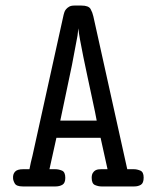

<svg xmlns="http://www.w3.org/2000/svg" viewBox="-20 -671 565 691"><path d="M27 -30Q26 -44 34 -53Q42 -62 63 -62H86Q88 -74 91 -86.5Q94 -99 97 -111L209 -618Q210 -621 211.5 -626.5Q213 -632 217.5 -637.5Q222 -643 229 -647Q236 -651 248 -651H273Q299 -651 306 -638.5Q313 -626 316 -612L428 -107Q430 -96 433 -84.5Q436 -73 438 -62H462Q473 -62 485 -57Q497 -52 497 -32Q497 -12 487 -6Q477 0 463 0H345Q334 0 322 -5Q310 -10 310 -31Q310 -42 314 -48.5Q318 -55 323.5 -58Q329 -61 335 -61.5Q341 -62 344 -62H367L342 -175H183L158 -62H179Q191 -62 203 -57Q215 -52 215 -31Q215 -12 204.5 -6Q194 0 180 0H62Q39 0 33 -11Q27 -22 27 -30ZM328 -237Q327 -244 322 -268Q317 -292 310 -324.5Q303 -357 295 -394.5Q287 -432 280 -466Q273 -500 268 -528Q263 -556 262 -569L259 -543L239 -437L197 -237Z"/></svg>

Font: CMU Typewriter Custom
Style: Regular
Weight: 500
Monospace: yes
Version: Version 0.7.0